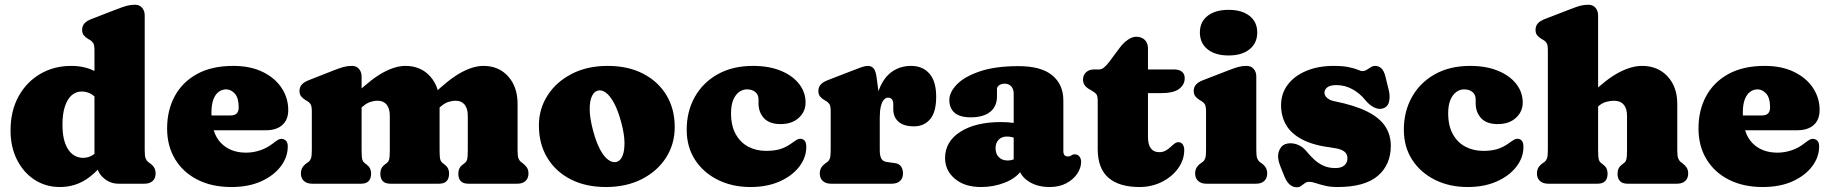

<svg xmlns="http://www.w3.org/2000/svg" viewBox="-20 -775 7721 810"><path d="M388.5 -106 378.5 -108V-563Q378.5 -585.5 373 -593.8Q367.5 -602 358.5 -607L351.5 -611Q340.5 -617.5 333.5 -626.2Q326.5 -635 326.5 -649Q326.5 -665 336 -676Q345.5 -687 366.5 -695L472.5 -736Q498 -746 514.5 -750.5Q531 -755 549.5 -755Q568.5 -755 579.5 -742.2Q590.5 -729.5 590.5 -710V-142Q590.5 -116.5 594.2 -107Q598 -97.5 604.5 -92L611.5 -87Q623.5 -79 630 -68.5Q636.5 -58 636.5 -43Q636.5 -23 624 -11.5Q611.5 0 589.5 0H479.5Q443.5 0 416 -25Q388.5 -50 388.5 -83ZM24.5 -225Q24.5 -306.5 58 -367.8Q91.5 -429 149.5 -463Q207.5 -497 280.5 -497Q341.5 -497 386.5 -471.2Q431.5 -445.5 464.5 -393L407.5 -327Q389 -363 368.5 -376Q348 -389 324.5 -389Q300.5 -389 282.2 -373Q264 -357 253.8 -325.8Q243.5 -294.5 243.5 -249Q243.5 -201 255 -170Q266.5 -139 286.2 -124Q306 -109 330.5 -109Q356 -109 377.5 -125Q399 -141 415.5 -176L451.5 -136Q409 -66.5 355.2 -26.2Q301.5 14 232.5 14Q173 14 126 -16.5Q79 -47 51.8 -100.8Q24.5 -154.5 24.5 -225Z M1196 -311Q1196 -270 1171.2 -247.8Q1146.5 -225.5 1102 -225.5H820.5V-288H953Q987 -288 987 -321.5Q987 -362 970.8 -380Q954.5 -398 934 -398Q917.5 -398 903.2 -388Q889 -378 880.5 -356.2Q872 -334.5 872 -298.5Q872 -213.5 911.8 -172.2Q951.5 -131 1018 -131Q1048.5 -131 1078 -141Q1107.5 -151 1131.5 -170Q1146 -181.5 1154 -185.8Q1162 -190 1169.5 -189Q1178.5 -188.5 1186.2 -181.5Q1194 -174.5 1194 -157Q1194 -112.5 1164.8 -73.5Q1135.5 -34.5 1082.2 -10.2Q1029 14 956 14Q874 14 813 -17Q752 -48 718.5 -103.8Q685 -159.5 685 -233Q685 -309.5 717 -369Q749 -428.5 811.2 -462.8Q873.5 -497 964 -497Q1036.5 -497 1088.5 -471.5Q1140.5 -446 1168.2 -403.8Q1196 -361.5 1196 -311Z M1505.5 -452V-142Q1505.5 -113.5 1508.2 -103Q1511 -92.5 1518.5 -87L1526.5 -81Q1545.5 -67 1545.5 -43Q1545.5 0 1503.5 0H1296.5Q1275 0 1262.2 -11.5Q1249.5 -23 1249.5 -43Q1249.5 -58 1256 -68.5Q1262.5 -79 1274.5 -87L1281.5 -92Q1288.5 -97.5 1292 -107Q1295.5 -116.5 1295.5 -142V-305Q1295.5 -327.5 1290 -335.8Q1284.5 -344 1275.5 -349L1268.5 -353Q1257.5 -360 1250.5 -368.5Q1243.5 -377 1243.5 -391Q1243.5 -407 1253 -418Q1262.5 -429 1283.5 -437L1387.5 -478Q1413 -488 1429.5 -492.5Q1446 -497 1464.5 -497Q1483.5 -497 1494.5 -484.2Q1505.5 -471.5 1505.5 -452ZM1492.5 -310 1454.5 -354 1477.5 -376Q1547.5 -443 1598 -470Q1648.5 -497 1690.5 -497Q1755 -497 1794.8 -452.8Q1834.5 -408.5 1834.5 -337V-142Q1834.5 -113.5 1837.2 -103.2Q1840 -93 1847.5 -87L1855.5 -81Q1874.5 -67 1874.5 -43Q1874.5 0 1832.5 0H1626.5Q1584.5 0 1584.5 -43Q1584.5 -67 1603.5 -81L1611.5 -87Q1619 -92.5 1621.8 -103Q1624.5 -113.5 1624.5 -142V-286Q1624.5 -317.5 1611 -333.8Q1597.5 -350 1573.5 -350Q1558 -350 1542 -344.8Q1526 -339.5 1509.5 -325ZM1821.5 -310 1783.5 -354 1806.5 -376Q1876.5 -443 1927 -470Q1977.5 -497 2019.5 -497Q2084 -497 2123.8 -452.8Q2163.5 -408.5 2163.5 -337V-142Q2163.5 -116.5 2167.2 -107Q2171 -97.5 2177.5 -92L2184.5 -87Q2196.5 -78 2203 -68Q2209.5 -58 2209.5 -43Q2209.5 -23 2197 -11.5Q2184.5 0 2162.5 0H1955.5Q1913.5 0 1913.5 -43Q1913.5 -67 1932.5 -81L1940.5 -87Q1948 -92.5 1950.8 -103Q1953.5 -113.5 1953.5 -142V-286Q1953.5 -317.5 1940 -333.8Q1926.5 -350 1902.5 -350Q1887 -350 1871 -344.8Q1855 -339.5 1838.5 -325Z M2544 -497Q2629.5 -497 2693 -464.2Q2756.5 -431.5 2791.5 -373.5Q2826.5 -315.5 2826.5 -239Q2826.5 -167.5 2790 -110.2Q2753.5 -53 2688 -19.5Q2622.5 14 2536 14Q2451 14 2387.5 -18.5Q2324 -51 2288.8 -109.5Q2253.5 -168 2253.5 -246Q2253.5 -315.5 2290 -372.5Q2326.5 -429.5 2391.8 -463.2Q2457 -497 2544 -497ZM2581.5 -92Q2597.5 -96.5 2606.2 -117.5Q2615 -138.5 2614.5 -174.2Q2614 -210 2601 -258Q2587.5 -309 2570.5 -340.2Q2553.5 -371.5 2535.5 -384.5Q2517.5 -397.5 2501 -392.5Q2486 -388.5 2476.8 -368.5Q2467.5 -348.5 2467.8 -313Q2468 -277.5 2481.5 -226Q2495 -175 2511.8 -144Q2528.5 -113 2546.8 -100.2Q2565 -87.5 2581.5 -92Z M3378.5 -342.5Q3378.5 -304 3349.8 -277.8Q3321 -251.5 3273 -251.5Q3226.5 -251.5 3203.2 -276.2Q3180 -301 3180 -339.5V-355.5Q3180 -375.5 3166.5 -386.8Q3153 -398 3131 -398Q3113.5 -398 3098.2 -387Q3083 -376 3073.5 -353.8Q3064 -331.5 3064 -297.5Q3064 -244.5 3083.8 -209Q3103.5 -173.5 3137 -156Q3170.5 -138.5 3212 -138.5Q3246 -138.5 3270.5 -145.8Q3295 -153 3319.5 -170.5Q3334.5 -181.5 3342.2 -185.8Q3350 -190 3357 -189.5Q3368.5 -189 3375 -181Q3381.5 -173 3381.5 -155Q3381.5 -110.5 3351.8 -71.8Q3322 -33 3269 -9.5Q3216 14 3146 14Q3069.5 14 3008.5 -16.2Q2947.5 -46.5 2912.2 -100.8Q2877 -155 2877 -227.5Q2877 -305 2911.2 -366Q2945.5 -427 3008.2 -462Q3071 -497 3156.5 -497Q3225 -497 3274.8 -476.2Q3324.5 -455.5 3351.5 -420.5Q3378.5 -385.5 3378.5 -342.5Z M3668.5 -264Q3668.5 -345 3688.2 -396.5Q3708 -448 3743 -472.5Q3778 -497 3823.5 -497Q3872.5 -497 3901 -464.5Q3929.5 -432 3929.5 -367Q3929.5 -302 3903.8 -272Q3878 -242 3836 -242Q3792.5 -242 3770.5 -261.5Q3748.5 -281 3748.5 -314.5V-336Q3748.5 -350 3742.5 -356.5Q3736.5 -363 3726.5 -363Q3716.5 -363 3708.5 -353.8Q3700.5 -344.5 3696 -325.8Q3691.5 -307 3691.5 -279ZM3678.5 -446 3691.5 -348V-142Q3691.5 -118.5 3697.8 -106.5Q3704 -94.5 3719.5 -92L3754.5 -87Q3773.5 -84.5 3781.5 -72.5Q3789.5 -60.5 3789.5 -43Q3789.5 -23 3777 -11.5Q3764.5 0 3742.5 0H3485.5Q3464 0 3451.2 -11.5Q3438.5 -23 3438.5 -43Q3438.5 -58 3445 -68.2Q3451.5 -78.5 3463.5 -87L3470.5 -92Q3477.5 -97 3481 -106.8Q3484.5 -116.5 3484.5 -142V-305Q3484.5 -327.5 3479 -335.8Q3473.5 -344 3464.5 -349L3457.5 -353Q3446.5 -359.5 3439.5 -368.2Q3432.5 -377 3432.5 -391Q3432.5 -407 3442 -418Q3451.5 -429 3472.5 -437L3578.5 -478Q3600.5 -486.5 3615.2 -491.8Q3630 -497 3641.5 -497Q3656.5 -497 3665.8 -486Q3675 -475 3678.5 -446Z M4276.5 -82.5V-95.5L4256.5 -99V-380Q4256.5 -399 4246.2 -410.5Q4236 -422 4218.5 -422Q4205.5 -422 4195.8 -415.8Q4186 -409.5 4186 -399V-368Q4186 -326 4157.2 -303Q4128.5 -280 4075 -280Q4029.5 -280 4007.2 -299.2Q3985 -318.5 3985 -353Q3985 -386 4017 -419Q4049 -452 4114 -474Q4179 -496 4277 -496Q4372.5 -496 4419.2 -457.2Q4466 -418.5 4466 -351.5V-135Q4466 -127.5 4470.2 -121.2Q4474.5 -115 4485 -115Q4491 -115 4494.5 -116.5Q4498 -118 4501 -120Q4503.5 -121.5 4506.2 -122.8Q4509 -124 4513 -124Q4526.5 -124 4533.8 -114.8Q4541 -105.5 4541 -92Q4541 -67 4524.8 -42.5Q4508.5 -18 4478.8 -2Q4449 14 4408 14Q4352 14 4314.2 -13.2Q4276.5 -40.5 4276.5 -82.5ZM3967 -108Q3967 -178 4031.5 -219Q4096 -260 4202 -260Q4231 -260 4253.8 -256.8Q4276.5 -253.5 4290.5 -247L4269.5 -188.5Q4259.5 -194 4249.5 -196.5Q4239.5 -199 4227.5 -199Q4206 -199 4193 -185.5Q4180 -172 4180 -150Q4180 -126 4193.8 -112Q4207.5 -98 4230.5 -98Q4246.5 -98 4259 -103.8Q4271.5 -109.5 4277.5 -116L4290.5 -57Q4266 -23 4219 -4.5Q4172 14 4119 14Q4049.5 14 4008.2 -21Q3967 -56 3967 -108Z M4583.5 -394 4576.5 -398Q4564 -405 4556.5 -414.8Q4549 -424.5 4549 -440Q4549 -458.5 4562 -470.2Q4575 -482 4595 -482H4617Q4627 -482 4637.2 -490Q4647.5 -498 4661 -516L4705 -575Q4719 -594 4737.8 -607Q4756.5 -620 4773 -620Q4795.5 -620 4809.2 -607Q4823 -594 4823 -570V-197Q4823 -165.5 4835 -149.2Q4847 -133 4871 -133Q4886 -133 4897.5 -139.5Q4909 -146 4918.2 -154.8Q4927.5 -163.5 4936 -169.8Q4944.5 -176 4953.5 -175Q4963 -174.5 4969.5 -165.8Q4976 -157 4976 -142Q4976 -101 4950.5 -65.2Q4925 -29.5 4882 -7.8Q4839 14 4787 14Q4701.5 14 4656.2 -25.2Q4611 -64.5 4611 -146V-350Q4611 -372.5 4603.2 -380Q4595.5 -387.5 4583.5 -394ZM4750 -382V-482H4934Q4954.5 -482 4966.2 -472.5Q4978 -463 4978 -445Q4978 -418 4954.5 -400Q4931 -382 4876 -382Z M5280 -452V-142Q5280 -116.5 5283.8 -107Q5287.5 -97.5 5294 -92L5301 -87Q5313 -79 5319.5 -68.5Q5326 -58 5326 -43Q5326 -23 5313.5 -11.5Q5301 0 5279 0H5069Q5047.5 0 5034.8 -11.5Q5022 -23 5022 -43Q5022 -58 5028.5 -68.5Q5035 -79 5047 -87L5054 -92Q5061 -97.5 5064.5 -107Q5068 -116.5 5068 -142V-305Q5068 -327.5 5062.5 -335.8Q5057 -344 5048 -349L5041 -353Q5030 -360 5023 -368.5Q5016 -377 5016 -391Q5016 -407 5025.5 -418Q5035 -429 5056 -437L5162 -478Q5187.5 -488 5204 -492.5Q5220.5 -497 5239 -497Q5258 -497 5269 -484.2Q5280 -471.5 5280 -452ZM5163 -541Q5107 -541 5074.5 -567Q5042 -593 5042 -638Q5042 -682.5 5074.5 -708Q5107 -733.5 5163 -733.5Q5219 -733.5 5251.5 -708Q5284 -682.5 5284 -638Q5284 -593 5251.5 -567Q5219 -541 5163 -541Z M5618.5 -416Q5591.5 -416 5579.5 -406.5Q5567.5 -397 5567.5 -384Q5567.5 -376 5572.5 -368.8Q5577.5 -361.5 5586.8 -356Q5596 -350.5 5609.5 -348Q5696.5 -330.5 5748.8 -304Q5801 -277.5 5824.2 -241.5Q5847.5 -205.5 5847.5 -160Q5847.5 -80 5792.5 -33Q5737.5 14 5622.5 14Q5592.5 14 5569.8 8.5Q5547 3 5530.8 -2.5Q5514.5 -8 5503.5 -8Q5492.5 -8 5484.8 -2.2Q5477 3.5 5469.2 9.2Q5461.5 15 5450.5 15Q5435 15 5421.8 4.2Q5408.5 -6.5 5398.5 -31L5380.5 -76Q5367 -110.5 5374.8 -135Q5382.5 -159.5 5402.5 -167Q5423.5 -174.5 5448.5 -166.8Q5473.5 -159 5490.5 -138Q5506.5 -118.5 5524 -102.2Q5541.5 -86 5563.2 -76Q5585 -66 5613.5 -66Q5639 -66 5651.8 -77.5Q5664.5 -89 5664.5 -107Q5664.5 -119 5658.5 -128Q5652.5 -137 5638.2 -143Q5624 -149 5599.5 -152Q5522 -161.5 5474.8 -186Q5427.5 -210.5 5406 -247.5Q5384.5 -284.5 5384.5 -331Q5384.5 -381 5413 -418.2Q5441.5 -455.5 5491.5 -476.2Q5541.5 -497 5606.5 -497Q5646.5 -497 5671.2 -491.5Q5696 -486 5709 -480.5Q5722 -475 5726.5 -475Q5737 -475 5745.8 -480.5Q5754.5 -486 5763.2 -491.5Q5772 -497 5782.5 -497Q5796 -497 5807.2 -487Q5818.5 -477 5824.5 -453L5838.5 -396Q5845.5 -369 5840 -346Q5834.5 -323 5812.5 -317Q5795.5 -312.5 5776.2 -322.2Q5757 -332 5740.5 -352Q5716.5 -382 5684.8 -399Q5653 -416 5618.5 -416Z M6404 -342.5Q6404 -304 6375.2 -277.8Q6346.5 -251.5 6298.5 -251.5Q6252 -251.5 6228.8 -276.2Q6205.5 -301 6205.5 -339.5V-355.5Q6205.5 -375.5 6192 -386.8Q6178.5 -398 6156.5 -398Q6139 -398 6123.8 -387Q6108.5 -376 6099 -353.8Q6089.5 -331.5 6089.5 -297.5Q6089.5 -244.5 6109.2 -209Q6129 -173.5 6162.5 -156Q6196 -138.5 6237.5 -138.5Q6271.5 -138.5 6296 -145.8Q6320.5 -153 6345 -170.5Q6360 -181.5 6367.8 -185.8Q6375.5 -190 6382.5 -189.5Q6394 -189 6400.5 -181Q6407 -173 6407 -155Q6407 -110.5 6377.2 -71.8Q6347.5 -33 6294.5 -9.5Q6241.5 14 6171.5 14Q6095 14 6034 -16.2Q5973 -46.5 5937.8 -100.8Q5902.5 -155 5902.5 -227.5Q5902.5 -305 5936.8 -366Q5971 -427 6033.8 -462Q6096.5 -497 6182 -497Q6250.5 -497 6300.2 -476.2Q6350 -455.5 6377 -420.5Q6404 -385.5 6404 -342.5Z M6704 -310 6666 -354 6689 -376Q6759.5 -443.5 6811.5 -470.2Q6863.5 -497 6907 -497Q6974 -497 7015 -452.8Q7056 -408.5 7056 -337V-142Q7056 -116.5 7059.8 -107Q7063.5 -97.5 7070 -92L7077 -87Q7089 -78 7095.5 -68Q7102 -58 7102 -43Q7102 -23 7089.5 -11.5Q7077 0 7055 0H6846Q6804 0 6804 -43Q6804 -67 6823 -81L6831 -87Q6838.5 -92.5 6841.2 -103Q6844 -113.5 6844 -142V-286Q6844 -317.5 6829.8 -333.8Q6815.5 -350 6789 -350Q6772.5 -350 6755 -345Q6737.5 -340 6721 -325ZM6722 -710V-142Q6722 -113.5 6724.8 -103Q6727.5 -92.5 6735 -87L6743 -81Q6762 -67 6762 -43Q6762 0 6720 0H6511Q6489.5 0 6476.8 -11.5Q6464 -23 6464 -43Q6464 -58 6470.5 -68.5Q6477 -79 6489 -87L6496 -92Q6503 -97.5 6506.5 -107Q6510 -116.5 6510 -142V-563Q6510 -585.5 6504.5 -593.8Q6499 -602 6490 -607L6483 -611Q6472 -617.5 6465 -626.2Q6458 -635 6458 -649Q6458 -665 6467.5 -676Q6477 -687 6498 -695L6604 -736Q6629.5 -746 6646 -750.5Q6662.5 -755 6681 -755Q6700 -755 6711 -742.2Q6722 -729.5 6722 -710Z M7656.5 -311Q7656.5 -270 7631.8 -247.8Q7607 -225.5 7562.5 -225.5H7281V-288H7413.5Q7447.5 -288 7447.5 -321.5Q7447.5 -362 7431.2 -380Q7415 -398 7394.5 -398Q7378 -398 7363.8 -388Q7349.5 -378 7341 -356.2Q7332.5 -334.5 7332.5 -298.5Q7332.5 -213.5 7372.2 -172.2Q7412 -131 7478.5 -131Q7509 -131 7538.5 -141Q7568 -151 7592 -170Q7606.5 -181.5 7614.5 -185.8Q7622.5 -190 7630 -189Q7639 -188.5 7646.8 -181.5Q7654.5 -174.5 7654.5 -157Q7654.5 -112.5 7625.2 -73.5Q7596 -34.5 7542.8 -10.2Q7489.5 14 7416.5 14Q7334.5 14 7273.5 -17Q7212.5 -48 7179 -103.8Q7145.5 -159.5 7145.5 -233Q7145.5 -309.5 7177.5 -369Q7209.5 -428.5 7271.8 -462.8Q7334 -497 7424.5 -497Q7497 -497 7549 -471.5Q7601 -446 7628.8 -403.8Q7656.5 -361.5 7656.5 -311Z"/></svg>

Font: Fraunces SuperSoft 9pt
Style: Regular
Weight: 900
Version: Version 1.000;[b76b70a41]